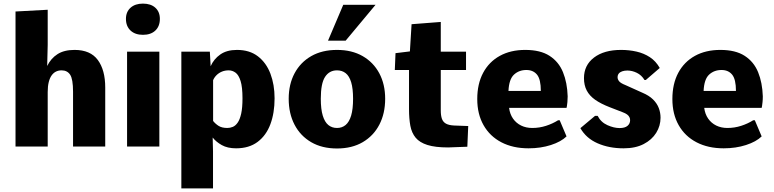

<svg xmlns="http://www.w3.org/2000/svg" viewBox="-20 -816 4312 1069"><path d="M66.4 0V-752L245.6 -761.7V-565.9L242.7 -448.7Q263.2 -490.7 300 -514.4Q336.9 -538.1 395 -538.1Q483.4 -538.1 524.7 -481.9Q565.9 -425.8 565.9 -328.6V0H386.7V-305.2Q386.7 -375.5 370.6 -399.9Q354.5 -424.3 322.8 -424.3Q306.2 -424.3 292.2 -417.7Q278.3 -411.1 267.8 -396.7Q257.3 -382.3 251.5 -359.4Q245.6 -336.4 245.6 -303.7V0Z M687.5 0V-528.3H867.2V0ZM775.9 -622.1Q732.4 -622.1 706.8 -646Q681.2 -669.9 681.2 -710.9Q681.2 -750 706.8 -772.9Q732.4 -795.9 775.9 -795.9Q819.8 -795.9 845 -772.9Q870.1 -750 870.1 -710.9Q870.1 -669.9 845 -646Q819.8 -622.1 775.9 -622.1Z M989.7 232.9V-528.3H1148.4L1152.8 -447.3Q1170.4 -487.3 1206.5 -512.7Q1242.7 -538.1 1299.3 -538.1Q1369.6 -538.1 1416 -502.4Q1462.4 -466.8 1485.6 -405.8Q1508.8 -344.7 1508.8 -268.6Q1508.8 -187 1485.4 -124.3Q1461.9 -61.5 1414.3 -25.9Q1366.7 9.8 1294.4 9.8Q1246.6 9.8 1214.6 -8.3Q1182.6 -26.4 1164.1 -50.3L1166 26.9V232.9ZM1246.1 -103.5Q1261.2 -103.5 1276.1 -109.6Q1291 -115.7 1303.2 -133.1Q1315.4 -150.4 1322.8 -183.1Q1330.1 -215.8 1330.1 -268.6Q1330.1 -331.1 1319.6 -364.7Q1309.1 -398.4 1291.5 -411.4Q1273.9 -424.3 1253.4 -424.3Q1232.9 -424.3 1216.1 -417.5Q1199.2 -410.6 1186.5 -398.4Q1173.8 -386.2 1166.5 -369.6V-142.6Q1178.7 -127 1197 -115.2Q1215.3 -103.5 1246.1 -103.5Z M1856.4 10.7Q1772.9 10.7 1712.6 -24.4Q1652.3 -59.6 1619.9 -121.8Q1587.4 -184.1 1587.4 -266.1Q1587.4 -346.7 1620.1 -408Q1652.8 -469.2 1713.1 -503.7Q1773.4 -538.1 1856.4 -538.1Q1939 -538.1 1999 -503.7Q2059.1 -469.2 2091.8 -408Q2124.5 -346.7 2124.5 -266.1Q2124.5 -184.1 2092 -121.8Q2059.6 -59.6 1999.5 -24.4Q1939.5 10.7 1856.4 10.7ZM1856.4 -103.5Q1884.3 -103.5 1904.3 -120.1Q1924.3 -136.7 1935.1 -172.6Q1945.8 -208.5 1945.8 -266.1Q1945.8 -322.8 1935.3 -357.7Q1924.8 -392.6 1904.8 -408.4Q1884.8 -424.3 1856.4 -424.3Q1813.5 -424.3 1789.8 -387.9Q1766.1 -351.6 1766.1 -266.1Q1766.1 -208 1777.1 -172.1Q1788.1 -136.2 1808.1 -119.9Q1828.1 -103.5 1856.4 -103.5ZM1806.2 -589.4 1891.1 -789.1H2070.8L1904.3 -589.4Z M2475.1 4.9Q2403.3 4.9 2359.9 -8.8Q2316.4 -22.5 2294.2 -49.3Q2272 -76.2 2264.6 -116Q2257.3 -155.8 2257.3 -207.5V-426.3H2178.2L2182.1 -520L2262.2 -529.8L2271.5 -681.2L2434.1 -693.8V-528.3H2574.7V-426.3H2434.1V-201.2Q2434.1 -172.9 2440.4 -154.8Q2446.8 -136.7 2462.9 -127.7Q2479 -118.7 2507.8 -117.2Q2527.8 -116.7 2547.6 -115.7Q2567.4 -114.7 2586.9 -114.3L2582 1Q2555.2 2 2528.3 2.9Q2501.5 3.9 2475.1 4.9Z M2922.9 9.8Q2835.9 9.8 2771.7 -23.7Q2707.5 -57.1 2672.4 -118.9Q2637.2 -180.7 2637.2 -264.6Q2637.2 -349.1 2669.9 -410.4Q2702.6 -471.7 2762.7 -504.9Q2822.8 -538.1 2904.3 -538.1Q2988.8 -538.1 3039.8 -505.1Q3090.8 -472.2 3114.5 -414.1Q3138.2 -356 3140.6 -279.8Q3140.6 -261.7 3139.2 -248Q3137.7 -234.4 3136.5 -226.1Q3135.3 -217.8 3134.3 -215.3H2814.5Q2818.8 -180.7 2836.4 -155.5Q2854 -130.4 2881.6 -116.9Q2909.2 -103.5 2943.4 -103.5Q2983.4 -103.5 3020.3 -115.5Q3057.1 -127.4 3087.4 -146.5H3096.2L3134.3 -56.6Q3104 -26.9 3047.1 -8.5Q2990.2 9.8 2922.9 9.8ZM2811 -309.6H2991.2Q2991.2 -374.5 2970 -400.4Q2948.7 -426.3 2910.6 -426.3Q2869.6 -426.3 2841.8 -400.6Q2814 -375 2811 -309.6Z M3452.1 9.8Q3371.1 9.8 3307.4 -18.1Q3243.7 -45.9 3211.4 -102.5L3293 -170.9H3307.6Q3325.7 -135.3 3362.1 -119.1Q3398.4 -103 3429.7 -103Q3459 -103 3473.6 -115.2Q3488.3 -127.4 3488.3 -147Q3488.3 -155.8 3484.4 -163.8Q3480.5 -171.9 3471.4 -178.7Q3462.4 -185.5 3446.3 -191.4L3374.5 -219.2Q3325.2 -238.3 3293.7 -260.5Q3262.2 -282.7 3246.8 -312Q3231.4 -341.3 3231.4 -380.9Q3231.4 -453.1 3287.4 -495.6Q3343.3 -538.1 3438 -538.1Q3482.4 -538.1 3523.7 -528.8Q3564.9 -519.5 3598.4 -497.6Q3631.8 -475.6 3653.3 -437.5L3575.7 -370.6H3568.4Q3551.8 -397.9 3525.6 -410.6Q3499.5 -423.3 3473.1 -423.3Q3456.5 -423.3 3444.1 -418.9Q3431.6 -414.6 3425 -406.2Q3418.5 -397.9 3418.5 -385.7Q3418.5 -374.5 3426.8 -363.8Q3435.1 -353 3463.4 -341.8L3556.6 -299.8Q3593.8 -284.2 3616 -262.2Q3638.2 -240.2 3647.9 -214.4Q3657.7 -188.5 3657.7 -160.6Q3657.7 -115.2 3633.5 -76.4Q3609.4 -37.6 3563.7 -13.9Q3518.1 9.8 3452.1 9.8Z M4009.3 9.8Q3922.4 9.8 3858.2 -23.7Q3793.9 -57.1 3758.8 -118.9Q3723.6 -180.7 3723.6 -264.6Q3723.6 -349.1 3756.3 -410.4Q3789.1 -471.7 3849.1 -504.9Q3909.2 -538.1 3990.7 -538.1Q4075.2 -538.1 4126.2 -505.1Q4177.2 -472.2 4200.9 -414.1Q4224.6 -356 4227.1 -279.8Q4227.1 -261.7 4225.6 -248Q4224.1 -234.4 4222.9 -226.1Q4221.7 -217.8 4220.7 -215.3H3900.9Q3905.3 -180.7 3922.9 -155.5Q3940.4 -130.4 3968 -116.9Q3995.6 -103.5 4029.8 -103.5Q4069.8 -103.5 4106.7 -115.5Q4143.6 -127.4 4173.8 -146.5H4182.6L4220.7 -56.6Q4190.4 -26.9 4133.5 -8.5Q4076.7 9.8 4009.3 9.8ZM3897.5 -309.6H4077.6Q4077.6 -374.5 4056.4 -400.4Q4035.2 -426.3 3997.1 -426.3Q3956.1 -426.3 3928.2 -400.6Q3900.4 -375 3897.5 -309.6Z"/></svg>

Font: Comme ExtraBold
Style: Regular
Weight: 800
Version: Version 1.000;gftools[0.9.27]